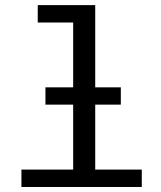

<svg xmlns="http://www.w3.org/2000/svg" viewBox="-20 -745 640 765"><path d="M359.4 -397H461.4V-328.1H359.4V-69.3H544.9V0H65.4V-69.3H271.5V-328.1H161.1V-397H271.5V-655.3H130.4V-724.6H359.4Z"/></svg>

Font: Cousine
Style: Regular
Weight: 400
Monospace: yes
Designer: Steve Matteson
Foundry: Ascender Corporation
Version: Version 1.20